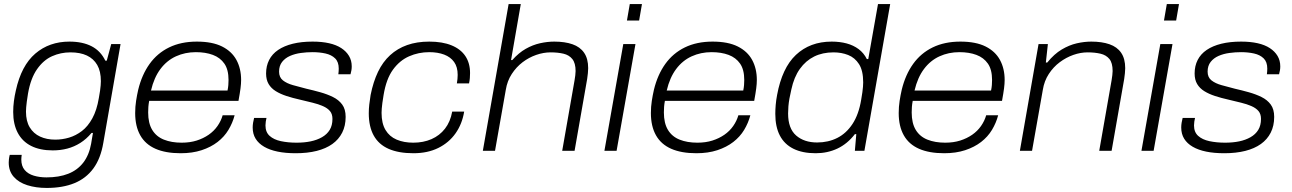

<svg xmlns="http://www.w3.org/2000/svg" viewBox="-20 -743 6366 946"><path d="M210 183Q157 183 114.5 169.5Q72 156 47.5 128Q23 100 23 58Q23 51 24 41.5Q25 32 28 20H87Q86 27 85.5 32.5Q85 38 85 43Q85 75 101.5 94.5Q118 114 146.5 122.5Q175 131 209 131Q271 131 316.5 113Q362 95 390.5 58Q419 21 429 -35Q431 -49 433.5 -62Q436 -75 438 -88H431Q406 -58 376 -39Q346 -20 312 -11Q278 -2 240 -2Q177 -2 133.5 -24Q90 -46 67.5 -88.5Q45 -131 45 -191Q45 -218 48.5 -244.5Q52 -271 58 -297Q85 -420 154 -479Q223 -538 322 -538Q387 -538 431.5 -515Q476 -492 499 -444H506L528 -526H574L489 -39Q476 38 440 87Q404 136 346.5 159.5Q289 183 210 183ZM252 -55Q287 -55 320.5 -65Q354 -75 383.5 -97.5Q413 -120 435 -160Q457 -200 467 -260Q471 -281 473 -296Q475 -311 476 -322.5Q477 -334 477 -343Q477 -392 459 -423Q441 -454 408 -469.5Q375 -485 327 -485Q279 -485 236.5 -466Q194 -447 162.5 -402Q131 -357 118 -282Q114 -258 112 -242Q110 -226 109 -214.5Q108 -203 108 -193Q108 -146 126.5 -115.5Q145 -85 177.5 -70Q210 -55 252 -55Z M870 12Q796 12 746 -10Q696 -32 671 -76.5Q646 -121 646 -186Q646 -217 650.5 -246Q655 -275 661 -301Q679 -375 717 -428Q755 -481 813.5 -509.5Q872 -538 950 -538Q1026 -538 1074 -514Q1122 -490 1145 -447.5Q1168 -405 1168 -349Q1168 -331 1165 -307.5Q1162 -284 1155 -246H715Q712 -230 711 -216.5Q710 -203 710 -189Q710 -136 730 -103Q750 -70 787.5 -55Q825 -40 875 -40Q916 -40 949 -50.5Q982 -61 1008 -79Q1034 -97 1051.5 -122Q1069 -147 1077 -175H1136Q1126 -137 1105.5 -103Q1085 -69 1052 -43.5Q1019 -18 973.5 -3Q928 12 870 12ZM724 -297H1101Q1104 -311 1105 -324Q1106 -337 1106 -349Q1106 -400 1085.5 -429.5Q1065 -459 1029 -472.5Q993 -486 945 -486Q892 -486 847 -465.5Q802 -445 770.5 -403Q739 -361 724 -297Z M1437 12Q1387 12 1348 4Q1309 -4 1281.5 -20Q1254 -36 1239.5 -59.5Q1225 -83 1225 -115Q1225 -126 1227 -138.5Q1229 -151 1232 -162H1293Q1291 -154 1289.5 -144Q1288 -134 1288 -125Q1288 -92 1308.5 -73.5Q1329 -55 1364 -47.5Q1399 -40 1441 -40Q1479 -40 1510.5 -46.5Q1542 -53 1566.5 -67Q1591 -81 1604.5 -103Q1618 -125 1618 -157Q1618 -181 1606 -195.5Q1594 -210 1571.5 -220Q1549 -230 1520 -237Q1491 -244 1458 -252Q1422 -260 1391.5 -270Q1361 -280 1338.5 -294Q1316 -308 1303.5 -329Q1291 -350 1291 -381Q1291 -418 1306 -447.5Q1321 -477 1350.5 -497Q1380 -517 1422.5 -527.5Q1465 -538 1520 -538Q1566 -538 1601.5 -530Q1637 -522 1661.5 -506Q1686 -490 1699.5 -467.5Q1713 -445 1713 -416Q1713 -406 1711.5 -397Q1710 -388 1707 -377H1647Q1648 -385 1648.5 -391.5Q1649 -398 1649 -405Q1649 -438 1631 -455.5Q1613 -473 1583.5 -479.5Q1554 -486 1520 -486Q1491 -486 1462 -482Q1433 -478 1409 -467.5Q1385 -457 1370 -438Q1355 -419 1355 -390Q1355 -362 1374 -347Q1393 -332 1423.5 -323.5Q1454 -315 1489 -306Q1524 -298 1558 -288.5Q1592 -279 1620.5 -265Q1649 -251 1666 -228Q1683 -205 1683 -167Q1683 -123 1666 -89.5Q1649 -56 1617.5 -33.5Q1586 -11 1540.5 0.5Q1495 12 1437 12Z M2017 12Q1944 12 1895 -9.5Q1846 -31 1821.5 -75Q1797 -119 1797 -185Q1797 -206 1799.5 -228.5Q1802 -251 1806 -275Q1819 -340 1842.5 -389Q1866 -438 1902 -471Q1938 -504 1986 -521Q2034 -538 2095 -538Q2160 -538 2205 -519.5Q2250 -501 2273 -466.5Q2296 -432 2296 -383Q2296 -371 2295 -358.5Q2294 -346 2291 -332H2231Q2233 -344 2234 -354Q2235 -364 2235 -374Q2235 -413 2217.5 -437.5Q2200 -462 2168.5 -474Q2137 -486 2095 -486Q2042 -486 1995.5 -465.5Q1949 -445 1916 -399.5Q1883 -354 1870 -275Q1866 -252 1864 -236Q1862 -220 1861 -208.5Q1860 -197 1860 -187Q1860 -135 1879.5 -102.5Q1899 -70 1934.5 -55Q1970 -40 2016 -40Q2066 -40 2106 -57.5Q2146 -75 2172.5 -109Q2199 -143 2208 -193H2267Q2257 -132 2224.5 -86Q2192 -40 2139.5 -14Q2087 12 2017 12Z M2359 0 2486 -723H2546L2498 -447H2504Q2536 -483 2570.5 -502.5Q2605 -522 2641 -530Q2677 -538 2711 -538Q2763 -538 2800.5 -525Q2838 -512 2858 -483Q2878 -454 2878 -407Q2878 -395 2876.5 -382Q2875 -369 2873 -354L2811 0H2750L2811 -348Q2813 -361 2814.5 -372Q2816 -383 2816 -393Q2816 -432 2800 -452Q2784 -472 2756 -478.5Q2728 -485 2693 -485Q2658 -485 2622 -472.5Q2586 -460 2555 -436.5Q2524 -413 2501.5 -378.5Q2479 -344 2472 -300L2419 0Z M3069 -642 3083 -723H3143L3129 -642ZM2958 0 3051 -526H3111L3018 0Z M3411 12Q3337 12 3287 -10Q3237 -32 3212 -76.5Q3187 -121 3187 -186Q3187 -217 3191.5 -246Q3196 -275 3202 -301Q3220 -375 3258 -428Q3296 -481 3354.5 -509.5Q3413 -538 3491 -538Q3567 -538 3615 -514Q3663 -490 3686 -447.5Q3709 -405 3709 -349Q3709 -331 3706 -307.5Q3703 -284 3696 -246H3256Q3253 -230 3252 -216.5Q3251 -203 3251 -189Q3251 -136 3271 -103Q3291 -70 3328.5 -55Q3366 -40 3416 -40Q3457 -40 3490 -50.5Q3523 -61 3549 -79Q3575 -97 3592.5 -122Q3610 -147 3618 -175H3677Q3667 -137 3646.5 -103Q3626 -69 3593 -43.5Q3560 -18 3514.5 -3Q3469 12 3411 12ZM3265 -297H3642Q3645 -311 3646 -324Q3647 -337 3647 -349Q3647 -400 3626.5 -429.5Q3606 -459 3570 -472.5Q3534 -486 3486 -486Q3433 -486 3388 -465.5Q3343 -445 3311.5 -403Q3280 -361 3265 -297Z M3999 12Q3934 12 3889.5 -10Q3845 -32 3822.5 -75Q3800 -118 3800 -182Q3800 -203 3802 -226.5Q3804 -250 3809 -276Q3821 -341 3844 -390.5Q3867 -440 3901.5 -472.5Q3936 -505 3980 -521.5Q4024 -538 4078 -538Q4118 -538 4151.5 -529Q4185 -520 4210.5 -501Q4236 -482 4251 -452H4258L4306 -723H4366L4239 0H4192L4199 -82H4192Q4155 -34 4106 -11Q4057 12 3999 12ZM4006 -41Q4061 -41 4105.5 -63.5Q4150 -86 4180.5 -132.5Q4211 -179 4223 -251Q4227 -273 4229 -288.5Q4231 -304 4232 -315.5Q4233 -327 4233 -337Q4233 -395 4212.5 -427Q4192 -459 4159 -472Q4126 -485 4087 -485Q4033 -485 3991.5 -464.5Q3950 -444 3921 -403.5Q3892 -363 3879 -302Q3873 -277 3869.5 -257Q3866 -237 3864.5 -219Q3863 -201 3863 -184Q3863 -110 3902.5 -75.5Q3942 -41 4006 -41Z M4632 12Q4558 12 4508 -10Q4458 -32 4433 -76.5Q4408 -121 4408 -186Q4408 -217 4412.5 -246Q4417 -275 4423 -301Q4441 -375 4479 -428Q4517 -481 4575.5 -509.5Q4634 -538 4712 -538Q4788 -538 4836 -514Q4884 -490 4907 -447.5Q4930 -405 4930 -349Q4930 -331 4927 -307.5Q4924 -284 4917 -246H4477Q4474 -230 4473 -216.5Q4472 -203 4472 -189Q4472 -136 4492 -103Q4512 -70 4549.5 -55Q4587 -40 4637 -40Q4678 -40 4711 -50.5Q4744 -61 4770 -79Q4796 -97 4813.5 -122Q4831 -147 4839 -175H4898Q4888 -137 4867.5 -103Q4847 -69 4814 -43.5Q4781 -18 4735.5 -3Q4690 12 4632 12ZM4486 -297H4863Q4866 -311 4867 -324Q4868 -337 4868 -349Q4868 -400 4847.5 -429.5Q4827 -459 4791 -472.5Q4755 -486 4707 -486Q4654 -486 4609 -465.5Q4564 -445 4532.5 -403Q4501 -361 4486 -297Z M5005 0 5097 -526H5143L5133 -435H5140Q5174 -477 5211 -499Q5248 -521 5285 -529.5Q5322 -538 5357 -538Q5409 -538 5446.5 -525Q5484 -512 5504 -483Q5524 -454 5524 -407Q5524 -395 5522.5 -382Q5521 -369 5519 -354L5457 0H5396L5457 -348Q5459 -361 5460.5 -372.5Q5462 -384 5462 -393Q5462 -433 5446 -452.5Q5430 -472 5402 -478.5Q5374 -485 5339 -485Q5304 -485 5268.5 -472.5Q5233 -460 5201.5 -436.5Q5170 -413 5147.5 -378.5Q5125 -344 5118 -300L5065 0Z M5715 -642 5729 -723H5789L5775 -642ZM5604 0 5697 -526H5757L5664 0Z M6012 12Q5962 12 5923 4Q5884 -4 5856.5 -20Q5829 -36 5814.5 -59.5Q5800 -83 5800 -115Q5800 -126 5802 -138.5Q5804 -151 5807 -162H5868Q5866 -154 5864.5 -144Q5863 -134 5863 -125Q5863 -92 5883.5 -73.5Q5904 -55 5939 -47.5Q5974 -40 6016 -40Q6054 -40 6085.5 -46.5Q6117 -53 6141.5 -67Q6166 -81 6179.5 -103Q6193 -125 6193 -157Q6193 -181 6181 -195.5Q6169 -210 6146.5 -220Q6124 -230 6095 -237Q6066 -244 6033 -252Q5997 -260 5966.5 -270Q5936 -280 5913.5 -294Q5891 -308 5878.5 -329Q5866 -350 5866 -381Q5866 -418 5881 -447.5Q5896 -477 5925.5 -497Q5955 -517 5997.5 -527.5Q6040 -538 6095 -538Q6141 -538 6176.5 -530Q6212 -522 6236.5 -506Q6261 -490 6274.5 -467.5Q6288 -445 6288 -416Q6288 -406 6286.5 -397Q6285 -388 6282 -377H6222Q6223 -385 6223.5 -391.5Q6224 -398 6224 -405Q6224 -438 6206 -455.5Q6188 -473 6158.5 -479.5Q6129 -486 6095 -486Q6066 -486 6037 -482Q6008 -478 5984 -467.5Q5960 -457 5945 -438Q5930 -419 5930 -390Q5930 -362 5949 -347Q5968 -332 5998.5 -323.5Q6029 -315 6064 -306Q6099 -298 6133 -288.5Q6167 -279 6195.5 -265Q6224 -251 6241 -228Q6258 -205 6258 -167Q6258 -123 6241 -89.5Q6224 -56 6192.5 -33.5Q6161 -11 6115.5 0.5Q6070 12 6012 12Z"/></svg>

Font: Archivo SemiExpanded ExtraLight
Style: Italic
Weight: 250
Width: 6
Italic angle: -10°
Designer: Hector Gatti
Foundry: Omnibus-Type
Version: Version 2.001